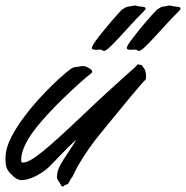

<svg xmlns="http://www.w3.org/2000/svg" viewBox="-83 -646 676 698"><path d="M228 -362.8Q225.6 -360.8 212.2 -349.1Q198.7 -337.4 179.4 -319.3Q160.2 -301.3 137 -278.6Q113.8 -255.9 91.3 -231.4Q68.8 -207 49.6 -183.1Q30.3 -159.2 19 -139.2Q5.4 -115.7 -0.2 -97.9Q-5.9 -80.1 -5.9 -65.9Q-5.9 -63 -5.9 -60.8Q-5.9 -58.6 -4.9 -56.2Q-2.9 -55.2 1 -55.2Q12.2 -55.2 29.5 -64.9Q46.9 -74.7 72.8 -95.7Q98.6 -116.7 134.3 -149.2Q169.9 -181.6 217.8 -227.1Q277.3 -283.7 314.9 -317.9Q352.5 -352.1 373.8 -371.1Q395 -390.1 403.6 -397.7Q412.1 -405.3 414.1 -408.2Q416.5 -412.1 418.9 -412.1Q420.4 -412.1 422.6 -411.1Q424.8 -410.2 428.2 -410.2Q431.2 -410.2 432.4 -409.2Q433.6 -408.2 434.3 -406.5Q435.1 -404.8 436.3 -402.8Q437.5 -400.9 439.9 -398.9Q442.9 -396 445.6 -386.5Q448.2 -377 448.2 -368.2Q448.2 -358.4 444.8 -355Q441.4 -352.5 426.3 -335Q411.1 -317.4 388.9 -290.8Q366.7 -264.2 340.3 -231.7Q314 -199.2 288.1 -168Q259.3 -133.3 240 -105.2Q220.7 -77.1 208.5 -56.6Q196.3 -36.1 190.2 -23.7Q184.1 -11.2 182.1 -6.8Q180.2 -2.9 179.2 -1.7Q178.2 -0.5 177.2 0.7Q176.3 2 174.6 4.4Q172.9 6.8 169.9 13.2Q167 19 164.6 21.5Q162.1 23.9 159.9 24.7Q157.7 25.4 155.8 25.6Q153.8 25.9 151.9 27.8Q150.4 29.3 148.4 30.8Q146.5 32.2 145 32.2Q140.1 32.2 137.2 23.9Q135.7 20.5 133.5 17.6Q131.3 14.6 129.2 11.7Q127 8.8 125.5 4.6Q124 0.5 124 -5.9Q124 -7.3 124.5 -9Q125 -10.7 125 -13.2Q125.5 -22 129.9 -32.5Q134.3 -43 140.4 -53.5Q146.5 -64 153.1 -74Q159.7 -84 165 -91.8L194.8 -138.2Q181.6 -127 167.7 -113.3Q153.8 -99.6 140.6 -85.9Q127.4 -72.3 115.7 -60.1Q104 -47.9 95.2 -39.1Q84.5 -28.8 71.5 -20.3Q58.6 -11.7 45.4 -5.1Q32.2 1.5 19.3 5.1Q6.3 8.8 -3.9 8.8Q-6.3 8.8 -8.3 8.8Q-10.3 8.8 -12.2 7.8Q-19 6.3 -25.9 2Q-32.7 -2.4 -39.1 -9.8Q-48.8 -17.6 -55.9 -29.5Q-63 -41.5 -63 -65.9Q-63 -70.3 -63 -75.7Q-63 -81.1 -62 -86.9Q-58.6 -115.2 -41.3 -148.7Q-23.9 -182.1 1 -216.1Q25.9 -250 54.7 -282Q83.5 -314 109.6 -339.1Q135.7 -364.3 155.5 -380.6Q175.3 -397 182.1 -399.9Q187 -401.9 190.4 -402.3Q193.8 -402.8 196.8 -403.1Q199.7 -403.3 202.9 -403.6Q206.1 -403.8 210 -404.8Q212.4 -405.8 214.6 -405.8Q216.8 -405.8 219.2 -405.8Q226.1 -405.8 231.2 -403.1Q236.3 -400.4 241.2 -397.9Q252 -391.6 252 -386.2Q252 -381.3 248 -378.9ZM437 -602.1Q416 -581.5 393.8 -557.1Q371.6 -532.7 351.8 -511.2Q332 -489.7 316.9 -475.3Q301.8 -460.9 294.9 -460.9Q290.5 -460.9 290 -462.4Q289.6 -463.9 287.1 -464.8Q284.7 -464.8 282.5 -465.3Q280.3 -465.8 277.8 -465.8Q274.9 -465.8 272.5 -465.3Q270 -464.8 267.1 -464.8Q261.2 -464.8 256.1 -466.1Q251 -467.3 251 -471.7Q251 -473.6 252 -476.1Q253.9 -481.9 264.6 -497.1Q275.4 -512.2 291.3 -531.7Q307.1 -551.3 325.2 -572.3Q343.3 -593.3 359.9 -610.8Q365.2 -613.8 371.8 -617.9Q378.4 -622.1 383.3 -622.1Q384.8 -622.1 387.9 -622.6Q391.1 -623 394.5 -623.8Q397.9 -624.5 400.9 -625.2Q403.8 -626 405.3 -626Q411.1 -626 416.5 -624Q421.9 -622.1 430.2 -622.1Q433.1 -622.1 439.7 -620.6Q446.3 -619.1 446.3 -614.7Q446.3 -611.3 437 -602.1ZM564 -602.1Q543 -581.5 520.8 -557.1Q498.5 -532.7 478.8 -511.2Q459 -489.7 443.8 -475.3Q428.7 -460.9 421.9 -460.9Q417.5 -460.9 417 -462.4Q416.5 -463.9 414.1 -464.8Q411.6 -464.8 409.7 -465.3Q407.7 -465.8 405.3 -465.8Q401.9 -465.8 399.4 -465.3Q397 -464.8 394 -464.8Q388.2 -464.8 383.1 -466.1Q377.9 -467.3 377.9 -471.7Q377.9 -473.6 378.9 -476.1Q380.9 -481.9 391.8 -497.1Q402.8 -512.2 418.5 -531.7Q434.1 -551.3 452.4 -572.3Q470.7 -593.3 487.3 -610.8Q492.7 -613.8 499 -617.9Q505.4 -622.1 510.3 -622.1Q511.7 -622.1 514.9 -622.6Q518.1 -623 521.5 -623.8Q524.9 -624.5 528.1 -625.2Q531.2 -626 532.2 -626Q538.1 -626 543.5 -624Q548.8 -622.1 557.1 -622.1Q560.1 -622.1 566.7 -620.6Q573.2 -619.1 573.2 -614.7Q573.2 -610.8 564 -602.1Z"/></svg>

Font: Oregano
Style: Italic
Weight: 400
Italic angle: -12°
Designer: Astigmatic (AOETI)
Foundry: Astigmatic (AOETI)
Version: Version 1.000